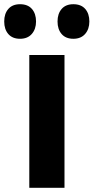

<svg xmlns="http://www.w3.org/2000/svg" viewBox="-56 -891 444 911"><path d="M250 -630V0H83V-630ZM115 -789Q115 -753 95 -730Q75 -707 39 -707Q3 -707 -16.5 -729.5Q-36 -752 -36 -789Q-36 -826 -16.5 -848.5Q3 -871 39 -871Q76 -871 95.5 -848.5Q115 -826 115 -789ZM368 -789Q368 -753 348 -730Q328 -707 292 -707Q256 -707 236.5 -729.5Q217 -752 217 -789Q217 -826 236.5 -848.5Q256 -871 292 -871Q329 -871 348.5 -848.5Q368 -826 368 -789Z"/></svg>

Font: Sinkin Sans 700 Bold
Style: Bold
Weight: 700
Designer: Keith Bates
Foundry: K-Type
Version: Sinkin Sans (version 1.0)  by Keith Bates   •   © 2014   www